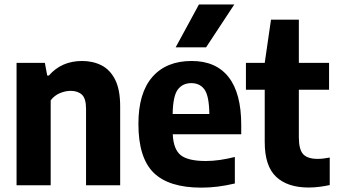

<svg xmlns="http://www.w3.org/2000/svg" viewBox="-20 -828 1508 858"><path d="M54 0V-547H180.5L191 -490.5H198.5Q255 -555.5 347 -555.5Q395.5 -555.5 434 -535.8Q472.5 -516 494.8 -471.5Q517 -427 517 -352.5V0H364.5V-342Q364.5 -388 346 -405Q327.5 -422 296 -422Q272.5 -422 247.8 -411.8Q223 -401.5 206.5 -379.5V0Z M880 10.5Q734 10.5 666.2 -56.5Q598.5 -123.5 598.5 -274.5Q598.5 -412.5 660.8 -484Q723 -555.5 836.5 -555.5Q945 -555.5 1001.5 -483.5Q1058 -411.5 1058 -270V-228H752Q755 -160.5 787.8 -134.5Q820.5 -108.5 900 -108.5Q930 -108.5 962.8 -113.2Q995.5 -118 1029.5 -126.5V-8Q988.5 1.5 952.5 6Q916.5 10.5 880 10.5ZM835 -456.5Q796 -456.5 774.5 -427.8Q753 -399 751.5 -318.5H915.5Q914.5 -399 894 -427.8Q873.5 -456.5 835 -456.5ZM765 -616.5 869 -808H1027L901 -616.5Z M1359 10Q1265 10 1214 -38Q1163 -86 1163 -193V-427H1079V-547H1163L1191 -740H1315.5V-547H1450.5V-427H1315.5V-214.5Q1315.5 -159.5 1335 -138.8Q1354.5 -118 1399.5 -118Q1412 -118 1424.8 -119.5Q1437.5 -121 1453.5 -124V-1Q1433.5 3.5 1408.2 6.8Q1383 10 1359 10Z"/></svg>

Font: Encode Sans SmCnd
Style: Bold
Weight: 700
Width: 4
Designer: Multiple Designers
Foundry: Impallari Type
Version: Version 3.002; ttfautohint (v1.8.3) -l 8 -r 50 -G 200 -x 14 